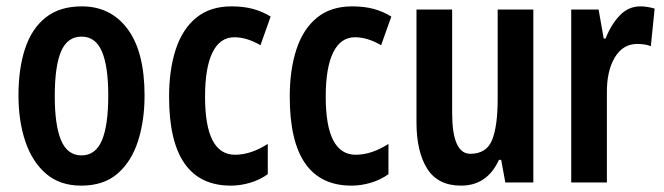

<svg xmlns="http://www.w3.org/2000/svg" viewBox="-20 -573 2085 603"><path d="M434 -273Q434 -194 413.5 -130Q393 -66 349.5 -28Q306 10 235 10Q168 10 124.5 -27.5Q81 -65 59.5 -129Q38 -193 38 -273Q38 -358 59 -421Q80 -484 124 -518.5Q168 -553 237 -553Q328 -553 381 -481.5Q434 -410 434 -273ZM152 -271Q152 -179 172 -132Q192 -85 236 -85Q280 -85 300 -132Q320 -179 320 -273Q320 -365 300 -411.5Q280 -458 236 -458Q192 -458 172 -412Q152 -366 152 -271Z M705 10Q511 10 511 -269Q511 -354 532 -418Q553 -482 596.5 -517.5Q640 -553 707 -553Q745 -553 774.5 -545Q804 -537 830 -521L798 -431Q755 -456 716 -456Q671 -456 647.5 -408.5Q624 -361 624 -269Q624 -87 718 -87Q768 -87 821 -121V-26Q796 -8 765.5 1Q735 10 705 10Z M1084 10Q890 10 890 -269Q890 -354 911 -418Q932 -482 975.5 -517.5Q1019 -553 1086 -553Q1124 -553 1153.5 -545Q1183 -537 1209 -521L1177 -431Q1134 -456 1095 -456Q1050 -456 1026.5 -408.5Q1003 -361 1003 -269Q1003 -87 1097 -87Q1147 -87 1200 -121V-26Q1175 -8 1144.5 1Q1114 10 1084 10Z M1655 -543V0H1567L1554 -71H1547Q1510 10 1428 10Q1355 10 1321.5 -43.5Q1288 -97 1288 -189V-543H1400V-219Q1400 -90 1457 -90Q1508 -90 1525.5 -133.5Q1543 -177 1543 -262V-543Z M1991 -553Q2012 -553 2036 -546L2024 -428Q2007 -435 1981 -435Q1936 -435 1910.5 -392Q1885 -349 1886 -279V0H1774V-543H1860L1876 -452H1882Q1898 -494 1925.5 -523.5Q1953 -553 1991 -553Z"/></svg>

Font: Noto Sans Thai ExtCond SemBd
Style: Regular
Weight: 600
Width: 2
Designer: Monotype Design Team
Foundry: Monotype Imaging Inc.
Version: Version 2.002; ttfautohint (v1.8.4.7-5d5b)